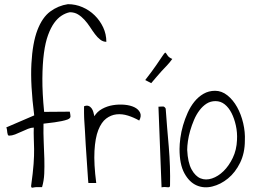

<svg xmlns="http://www.w3.org/2000/svg" viewBox="-20 -883 1207 907"><path d="M127 -4.9Q135.7 -67.4 138.7 -108.4Q141.6 -149.4 141.1 -179.2Q140.6 -209 139.6 -231.9Q138.7 -254.9 139.6 -280.3Q127 -280.3 112.3 -274.4Q97.7 -268.6 82 -261.2Q66.4 -253.9 51.3 -248Q36.1 -242.2 23.4 -242.2Q18.6 -242.2 17.1 -246.1Q15.6 -250 14.6 -255.9Q13.7 -261.7 13.2 -268.1Q12.7 -274.4 9.8 -281.2L141.6 -337.9Q123 -484.4 128.4 -582.5Q133.8 -680.7 156.7 -740.7Q179.7 -800.8 217.3 -828.6Q254.9 -856.4 300.8 -863.3Q336.9 -863.3 369.6 -849.1Q402.3 -835 427.2 -810.5Q452.1 -786.1 467.3 -753.9Q482.4 -721.7 482.4 -685.5Q466.8 -685.5 453.6 -695.8Q440.4 -706.1 428.7 -721.7Q417 -737.3 405.3 -755.4Q393.6 -773.4 379.4 -789.1Q365.2 -804.7 348.6 -814.9Q332 -825.2 309.6 -825.2Q290 -821.3 271 -809.1Q252 -796.9 235.8 -774.4Q219.7 -752 207 -717.3Q194.3 -682.6 187.5 -631.8Q180.7 -581.1 180.2 -512.2Q179.7 -443.4 188.5 -354.5L309.6 -355.5Q312.5 -342.8 313 -333.5Q313.5 -324.2 298.8 -318.4Q288.1 -314.5 271.5 -311Q254.9 -307.6 237.8 -305.2Q220.7 -302.7 206.1 -301.3Q191.4 -299.8 185.5 -298.8Q184.6 -252.9 186.5 -211.4Q188.5 -169.9 189.5 -132.3Q190.4 -94.7 189 -62Q187.5 -29.3 178.7 1Q177.7 1 173.3 1Q168.9 1 164.1 1Q159.2 1 154.8 1Q150.4 1 150.4 1Q146.5 1 142.1 2Q137.7 2.9 134.3 3.4Q130.9 3.9 128.9 2.4Q127 1 127 -4.9Z M377 -380.9Q388.7 -385.7 397.5 -382.8Q406.2 -379.9 412.1 -372.1Q418 -364.3 420.9 -354Q423.8 -343.8 425.8 -334Q438.5 -355.5 462.4 -368.7Q486.3 -381.8 513.7 -386.2Q541 -390.6 568.4 -388.2Q595.7 -385.7 614.7 -376.5Q633.8 -367.2 641.6 -351.1Q649.4 -335 637.7 -313.5Q612.3 -328.1 584.5 -336.9Q556.6 -345.7 530.3 -342.8Q503.9 -339.8 481.4 -322.8Q459 -305.7 444.3 -268.6Q429.7 -231.4 426.3 -170.4Q422.9 -109.4 434.6 -18.6H397.5Q397.5 -18.6 396 -34.7Q394.5 -50.8 393.1 -77.1Q391.6 -103.5 389.2 -135.7Q386.7 -168 384.8 -201.2Q382.8 -234.4 381.3 -265.1Q379.9 -295.9 377.9 -318.4Q377.9 -321.3 377.4 -330.1Q377 -338.9 377 -349.1Q377 -359.4 377 -368.2Q377 -377 377 -380.9Z M728.5 -378.9Q740.2 -378.9 748.5 -379.9Q756.8 -380.9 762.7 -370.1Q765.6 -326.2 769.5 -280.8Q773.4 -235.4 777.3 -189.5Q781.2 -143.6 782.7 -97.2Q784.2 -50.8 783.2 -6.8Q783.2 -1 780.3 0.5Q777.3 2 772 1.5Q766.6 1 759.3 0.5Q752 0 743.2 2ZM793.9 -604.5Q781.2 -586.9 768.6 -573.7Q755.9 -560.5 743.7 -547.4Q731.4 -534.2 719.7 -520Q708 -505.9 694.3 -490.2L666 -504.9Q700.2 -548.8 718.8 -576.2Q737.3 -603.5 746.6 -617.2Q755.9 -630.9 758.8 -633.3Q761.7 -635.7 764.2 -631.8Q766.6 -627.9 772.5 -619.6Q778.3 -611.3 793.9 -604.5Z M828.1 -178.7Q828.1 -201.2 832 -231Q835.9 -260.7 844.7 -291Q853.5 -321.3 866.7 -350.6Q879.9 -379.9 898.4 -402.8Q917 -425.8 941.4 -439.9Q965.8 -454.1 996.1 -454.1Q1027.3 -454.1 1054.2 -432.6Q1081.1 -411.1 1100.1 -377Q1119.1 -342.8 1128.9 -300.8Q1138.7 -258.8 1136.7 -218.8Q1136.7 -160.2 1114.3 -114.3Q1091.8 -68.4 1057.1 -40Q1022.5 -11.7 982.9 -2Q943.4 7.8 908.7 -7.3Q874 -22.5 851.1 -64.5Q828.1 -106.4 828.1 -178.7ZM864.3 -174.8Q867.2 -115.2 884.8 -83Q902.3 -50.8 927.2 -40.5Q952.1 -30.3 981.4 -40Q1010.7 -49.8 1036.1 -74.7Q1061.5 -99.6 1079.6 -137.2Q1097.7 -174.8 1099.6 -221.7Q1101.6 -256.8 1094.2 -290Q1086.9 -323.2 1073.7 -349.1Q1060.5 -375 1041.5 -390.1Q1022.5 -405.3 998 -405.3Q974.6 -405.3 956.1 -393.6Q937.5 -381.8 922.4 -361.8Q907.2 -341.8 896.5 -316.4Q885.7 -291 878.4 -265.6Q871.1 -240.2 867.7 -216.3Q864.3 -192.4 864.3 -174.8Z"/></svg>

Font: Annie Use Your Telescope
Style: Regular
Weight: 400
Version: Version 1.003 2001